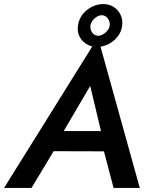

<svg xmlns="http://www.w3.org/2000/svg" viewBox="-48 -925 737 945"><path d="M161 -181 522 -180 517 -280H199ZM396 -502 458 -242 455 -213 511 0H640L434 -741L-28 0H107L239 -219L245 -245ZM336 -800Q331 -771 342.5 -747Q354 -723 377 -708.5Q400 -694 428 -694Q458 -694 485 -707.5Q512 -721 531 -745Q550 -769 553 -798Q557 -828 545.5 -852Q534 -876 512 -890.5Q490 -905 460 -905Q431 -905 403.5 -891Q376 -877 358 -853.5Q340 -830 336 -800ZM397 -799Q399 -812 408 -824Q417 -836 430 -843.5Q443 -851 455 -850Q472 -849 483 -834Q494 -819 492 -800Q490 -780 470.5 -764Q451 -748 434 -749Q416 -750 405.5 -765Q395 -780 397 -799Z"/></svg>

Font: Jost Medium
Style: Italic
Weight: 500
Italic angle: -5°
Version: Version 3.710